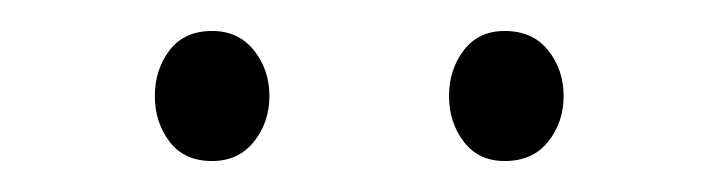

<svg xmlns="http://www.w3.org/2000/svg" viewBox="-20 -795 464 124"><path d="M117 -691Q99 -691 89.5 -703.5Q80 -716 80 -733Q80 -750 89.5 -762.5Q99 -775 117 -775Q134 -775 144 -762.5Q154 -750 154 -733Q154 -716 144 -703.5Q134 -691 117 -691ZM306 -691Q289 -691 279.5 -703.5Q270 -716 270 -733Q270 -750 279.5 -762.5Q289 -775 306 -775Q324 -775 334 -762.5Q344 -750 344 -733Q344 -716 334 -703.5Q324 -691 306 -691Z"/></svg>

Font: Yaldevi ExtraLight
Style: Regular
Weight: 200
Designer: Sol Matas, Rajitha Manaperi, Kosala Senevirathne
Foundry: Mooniak
Version: Version 1.100